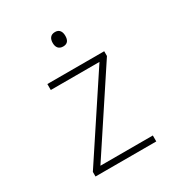

<svg xmlns="http://www.w3.org/2000/svg" viewBox="-175 -858 912 977"><g transform="rotate(-30 281.5 -370.0)"><path d="M291 -655C319 -655 327 -674 327 -697C327 -721 317 -740 291 -740C263 -740 253 -721 253 -697C253 -673 264 -655 291 -655ZM102 0H459V-35H151L459 -502V-530H125V-495H411L102 -27Z"/></g></svg>

Font: Noto Sans Mono SemiCondensed ExtraLight
Style: Regular
Weight: 200
Width: 4
Designer: Monotype Design Team
Foundry: Monotype Imaging Inc.
Version: Version 2.014